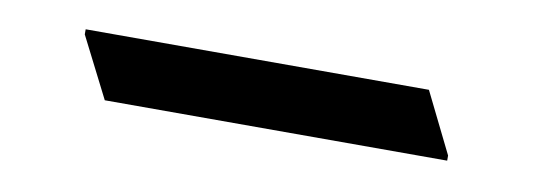

<svg xmlns="http://www.w3.org/2000/svg" viewBox="-25 -244 625 222"><g transform="rotate(10 287.0 -133.5)"><path d="M502 -95H100L64 -166V-172H467L502 -101Z"/></g></svg>

Font: Halant Medium
Style: Regular
Weight: 500
Designer: Hitesh Malaviya (Devanagari), Satya Rajpurohit (Latin)
Foundry: Indian Type Foundry
Version: Version 1.101;PS 1.0;hotconv 1.0.78;makeotf.lib2.5.61930; tt